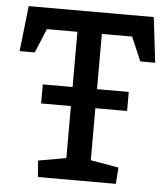

<svg xmlns="http://www.w3.org/2000/svg" viewBox="-51 -737 684 783"><g transform="rotate(5 291.5 -345.5)"><path d="M120 -378H472V-300H120ZM133 0 128 -67 242 -87V-604H117L76 -505H14L35 -691H547L569 -506H508L466 -604H342V-87L457 -67L452 0Z"/></g></svg>

Font: Kreon
Style: Regular
Weight: 400
Designer: Julia Petretta
Foundry: Julia Petretta and Eli Heuer
Version: Version 2.002